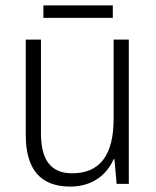

<svg xmlns="http://www.w3.org/2000/svg" viewBox="-20 -678 576 708"><path d="M396 -658H140V-612H396ZM455 -532H399V-241C399 -105 348 -39 246 -39C170 -39 131 -85 131 -187V-532H75V-180C75 -54 129 10 239 10C321 10 374 -34 399 -91H402L410 0H455Z"/></svg>

Font: Noto Sans Malayalam SemiCondensed Light
Style: Regular
Weight: 300
Width: 4
Designer: Jelle Bosma - Monotype Design Team
Foundry: Monotype Imaging Inc.
Version: Version 2.104